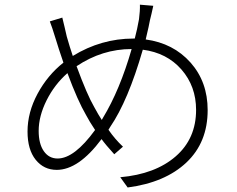

<svg xmlns="http://www.w3.org/2000/svg" viewBox="-20 -790 1040 841"><path d="M425.8 -264.6 430.7 -273.4Q504.9 -395.5 556.6 -575.2Q427.7 -575.2 315.4 -500Q361.3 -375 392.6 -321.3Q411.1 -287.1 425.8 -264.6ZM232.4 -95.7Q305.7 -95.7 396.5 -220.7Q371.1 -258.8 357.4 -285.2Q320.3 -348.6 275.4 -469.7Q218.8 -419.9 184.1 -350.6Q149.4 -281.2 149.4 -216.8Q149.4 -160.2 171.9 -127.9Q194.3 -95.7 232.4 -95.7ZM592.8 -769.5 651.4 -764.6Q648.4 -752 643.6 -729.5Q638.7 -707 636.7 -701.2Q633.8 -682.6 618.2 -617.2Q739.3 -600.6 814.5 -516.1Q889.6 -431.6 889.6 -307.6Q889.6 -166 796.4 -78.1Q703.1 9.8 539.1 31.2L506.8 -13.7Q660.2 -27.3 749.5 -105Q838.9 -182.6 838.9 -308.6Q838.9 -412.1 774.9 -485.4Q710.9 -558.6 605.5 -572.3Q541 -348.6 462.9 -234.4L455.1 -221.7Q482.4 -181.6 518.6 -147.5L480.5 -114.3Q442.4 -156.2 424.8 -180.7Q324.2 -45.9 228.5 -45.9Q171.9 -45.9 136.2 -90.3Q100.6 -134.8 100.6 -213.9Q100.6 -297.9 144.5 -379.4Q188.5 -460.9 257.8 -515.6Q234.4 -584 225.6 -614.3Q206.1 -677.7 198.2 -696.3L252.9 -712.9Q255.9 -701.2 262.7 -672.4Q269.5 -643.6 272.5 -629.9Q285.2 -585 298.8 -544.9Q422.9 -621.1 564.5 -621.1H570.3Q581.1 -662.1 588.9 -706.1Q593.8 -744.1 592.8 -769.5Z"/></svg>

Font: Gen Shin Gothic Monospace Light
Style: Regular
Weight: 300
Designer: [Source Han Sans]
Ryoko NISHIZUKA  (kana & ideographs); Paul D. Hunt (Latin, Greek & Cyrillic); Wenlong ZHANG  (bopomofo
Version: Version 1.002.20150607